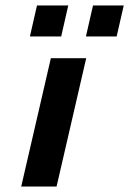

<svg xmlns="http://www.w3.org/2000/svg" viewBox="-20 -686 475 706"><path d="M58 0 167 -472H297L188 0ZM90 -552 116 -666H231L205 -552ZM296 -552 322 -666H435L409 -552Z"/></svg>

Font: Coval
Style: ExtraBold Italic
Weight: 800
Foundry: Context Ltd
Version: Version 001.000